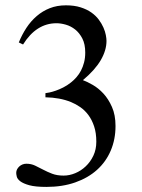

<svg xmlns="http://www.w3.org/2000/svg" viewBox="-20 -697 540 728"><path d="M418 -219.2Q418 -168.5 399.9 -126Q381.8 -83.5 347.9 -53Q314 -22.5 265.4 -5.4Q216.8 11.7 156.2 11.7Q114.3 11.7 91.3 5.4Q68.4 -1 57.1 -9.5Q45.9 -18.1 43.7 -27.1Q41.5 -36.1 41.5 -41.5Q41.5 -48.8 44.7 -54.9Q47.9 -61 53.2 -65.9Q58.6 -70.8 65.4 -73.5Q72.3 -76.2 80.1 -76.2Q98.1 -76.2 113 -69.1Q127.9 -62 143.6 -53.7Q159.2 -45.4 177.7 -38.3Q196.3 -31.2 221.2 -31.2Q243.2 -31.2 265.1 -40.3Q287.1 -49.3 304.9 -66.2Q322.8 -83 334 -106.7Q345.2 -130.4 345.2 -159.7Q345.2 -192.9 336.9 -217.8Q328.6 -242.7 315.2 -260.7Q301.8 -278.8 284.4 -290.8Q267.1 -302.7 249 -310.1Q207 -327.1 152.3 -328.1V-343.8Q157.2 -344.2 167.7 -346.4Q178.2 -348.6 191.7 -353.3Q205.1 -357.9 220 -365.5Q234.9 -373 249 -384.3Q260.3 -393.1 270 -404.3Q279.8 -415.5 287.1 -429.4Q294.4 -443.4 298.8 -460.4Q303.2 -477.5 303.2 -497.6Q303.2 -529.8 292.2 -551Q281.2 -572.3 264.9 -585.2Q248.5 -598.1 229.5 -603.5Q210.4 -608.9 194.3 -608.9Q117.7 -608.9 67.4 -528.3L51.3 -536.1Q63.5 -565.9 80.3 -591.6Q97.2 -617.2 119.4 -636.2Q141.6 -655.3 168.9 -666Q196.3 -676.8 230 -676.8Q261.7 -676.8 285.6 -669.2Q309.6 -661.6 326.7 -649.4Q343.8 -637.2 354.7 -622.3Q365.7 -607.4 372.3 -592.3Q378.9 -577.1 381.3 -564Q383.8 -550.8 383.8 -542Q383.8 -506.3 362.1 -469Q340.3 -431.6 294.4 -393.1Q310.5 -387.2 331.8 -375Q353 -362.8 372.1 -342.3Q391.1 -321.8 404.5 -291.5Q418 -261.2 418 -219.2Z"/></svg>

Font: Tai Heritage Pro
Style: Regular
Weight: 400
Designer: Faah Baccam, Walt Agee, Victor Gaultney, Annie Olsen
Foundry: SIL International
Version: Version 2.600